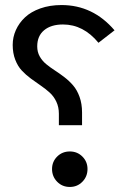

<svg xmlns="http://www.w3.org/2000/svg" viewBox="-20 -721 499 753"><path d="M221.2 -701.2Q344.7 -701.2 429.2 -602.1L366.2 -553.2Q307.1 -625 227.1 -625Q180.2 -625 153.1 -602.5Q126 -580.1 126 -539.1Q126 -517.1 135.7 -499.8Q145.5 -482.4 160.9 -469.7Q176.3 -457 195.1 -444.8Q213.9 -432.6 232.7 -418.2Q251.5 -403.8 266.8 -386Q282.2 -368.2 292 -341.1Q301.8 -314 301.8 -279.8V-230H210.9V-274.9Q210.9 -301.3 200.9 -322.3Q190.9 -343.3 175 -357.7Q159.2 -372.1 139.9 -385.3Q120.6 -398.4 101.1 -412.8Q81.5 -427.2 65.7 -444.1Q49.8 -460.9 39.8 -486.8Q29.8 -512.7 29.8 -544.9Q29.8 -575.2 42.2 -603Q54.7 -630.9 77.9 -652.8Q101.1 -674.8 138.2 -688Q175.3 -701.2 221.2 -701.2ZM253.9 -127Q283.2 -127 303.2 -106.9Q323.2 -86.9 323.2 -58.1Q323.2 -28.8 303.2 -8.3Q283.2 12.2 253.9 12.2Q224.1 12.2 204.1 -8.3Q184.1 -28.8 184.1 -58.1Q184.1 -86.9 204.1 -106.9Q224.1 -127 253.9 -127Z"/></svg>

Font: FiraGO
Style: Regular
Weight: 400
Designer: bBox Type
Foundry: bBox Type GmbH
Version: Version 1.001;PS 001.001;hotconv 1.0.88;makeotf.lib2.5.64775